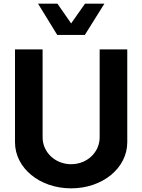

<svg xmlns="http://www.w3.org/2000/svg" viewBox="-20 -1020 778 1050"><path d="M188 -1000 293 -829H444L551 -1000H445L369 -892L294 -1000ZM369 10C541 10 676 -101 676 -242V-750H525V-269C525 -187 456 -122 369 -122C282 -122 213 -187 213 -269V-750H62V-242C62 -101 197 10 369 10Z"/></svg>

Font: Oakes Bold
Style: Regular
Weight: 700
Designer: Samuel Oakes
Foundry: Samuel Oakes
Version: Version 1.003;PS 001.003;hotconv 1.0.88;makeotf.lib2.5.64775